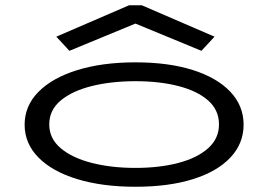

<svg xmlns="http://www.w3.org/2000/svg" viewBox="-20 -705 1040 733"><path d="M497 8Q371 8 275.5 -21Q180 -50 127 -103.5Q74 -157 74 -229Q74 -301 127 -354.5Q180 -408 275.5 -437.5Q371 -467 497 -467Q624 -467 716.5 -437.5Q809 -408 859.5 -354.5Q910 -301 910 -229Q910 -157 859.5 -103.5Q809 -50 716.5 -21Q624 8 497 8ZM497 -64Q589 -64 661 -83Q733 -102 774.5 -139Q816 -176 816 -230Q816 -285 774.5 -321.5Q733 -358 661 -376.5Q589 -395 497 -395Q405 -395 330.5 -376.5Q256 -358 212 -321.5Q168 -285 168 -230Q168 -176 212 -139Q256 -102 330.5 -83Q405 -64 497 -64ZM245 -511 195 -565 473 -685H521L799 -565L749 -511L497 -615Z"/></svg>

Font: Inconsolata UltraExpanded Thin
Style: Regular
Weight: 100
Width: 9
Monospace: yes
Designer: Raph Levien, Cyreal, Brenton Simpson
Foundry: Raph Levien, Cyreal, Google
Version: Version 3.100; ttfautohint (v1.8.4.7-5d5b)